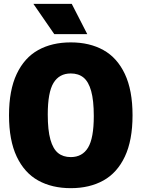

<svg xmlns="http://www.w3.org/2000/svg" viewBox="-20 -971 738 1001"><path d="M27 -370Q27 -500.5 67 -585.2Q107 -670 179 -710Q251 -750 349 -750Q447 -750 519 -710Q591 -670 631 -585.2Q671 -500.5 671 -370Q671 -239.5 631 -154.8Q591 -70 519 -30Q447 10 349 10Q251 10 179 -30Q107 -70 67 -154.8Q27 -239.5 27 -370ZM469 -366Q469 -448 455.2 -496.8Q441.5 -545.5 415.2 -566.8Q389 -588 349 -588Q289 -588 259 -538.8Q229 -489.5 229 -374Q229 -292 242.8 -243.2Q256.5 -194.5 282.8 -173.2Q309 -152 349 -152Q409 -152 439 -201.2Q469 -250.5 469 -366ZM263 -793 154 -951H354L435 -793Z"/></svg>

Font: Encode Sans Condensed Black
Style: Regular
Weight: 900
Width: 3
Designer: Multiple Designers
Foundry: Impallari Type
Version: Version 2.000